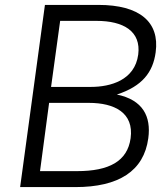

<svg xmlns="http://www.w3.org/2000/svg" viewBox="-20 -762 656 782"><path d="M287 0C463 0 566 -65 584 -199C596 -288 562 -355 456 -377C560 -411 603 -468 614 -549C631 -673 548 -742 381 -742H163L62 0ZM180 -343H342C446 -343 526 -303 512 -199C499 -105 424 -65 294 -65H143ZM225 -677H373C484 -677 555 -634 543 -540C529 -435 430 -408 350 -408H188Z"/></svg>

Font: Cheyenne Sans Light
Style: Italic
Weight: 300
Italic angle: -8.13011°
Designer: The Public Sans project authors (U.S. Web Design System), Libre Franklin designed by Pablo Impallari and Rodrigo Fuenzal
Foundry: The Cheyenne Sans Project Authors
Version: Version 2.007